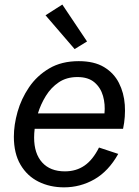

<svg xmlns="http://www.w3.org/2000/svg" viewBox="-20 -806 605 838"><path d="M259.3 11.7Q198.2 11.7 148.4 -12.9Q98.6 -37.6 69.6 -86.9Q40.5 -136.2 40.5 -209.5Q40.5 -260.7 56.6 -317.9Q72.8 -375 106.9 -425.3Q141.1 -475.6 194.8 -507.3Q248.5 -539.1 323.7 -539.1Q391.1 -539.1 434.1 -513.2Q477.1 -487.3 499 -444.1Q521 -400.9 524.7 -348.6Q528.3 -296.4 517.1 -243.7H131.3Q128.9 -223.6 128.9 -205.6Q128.9 -135.7 164.1 -96.9Q199.2 -58.1 263.2 -58.1Q312.5 -58.1 348.9 -83.3Q385.3 -108.4 412.1 -162.1L496.1 -134.3Q453.6 -58.6 392.1 -23.4Q330.6 11.7 259.3 11.7ZM317.9 -469.7Q270.5 -469.7 236.6 -446.8Q202.6 -423.8 180.2 -387.5Q157.7 -351.1 145.5 -311H436Q439.9 -350.6 429.7 -387Q419.4 -423.3 392.3 -446.5Q365.2 -469.7 317.9 -469.7ZM305.7 -591.8 178.7 -739.3 252 -786.1 359.9 -625Z"/></svg>

Font: Schibsted Grotesk
Style: Italic
Weight: 400
Italic angle: -12°
Designer: Bakken & Baeck AS, Henrik Kongsvoll
Foundry: Schibsted ASA
Version: Version 1.100; ttfautohint (v1.8.4.7-5d5b);gftools[0.9.25]